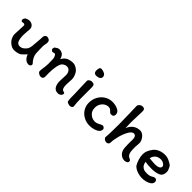

<svg xmlns="http://www.w3.org/2000/svg" viewBox="148 -1609 2548 2548"><g transform="rotate(45 1421.5 -335.0)"><path d="M13 -359Q13 -382 33 -402Q39 -405 57 -412Q75 -419 89 -419Q127 -419 151 -398.5Q175 -378 175 -340Q175 -329 171 -293Q167 -251 167 -228Q167 -158 186 -115Q193 -101 208 -93Q223 -85 235 -85Q264 -85 282 -95Q300 -105 321 -127Q342 -149 348.5 -177Q355 -205 358 -254Q360 -286 362 -301Q367 -349 367 -383Q367 -405 379 -419.5Q391 -434 412 -434Q424 -434 439.5 -426.5Q455 -419 460 -409Q466 -399 466 -376Q466 -364 463 -353Q456 -328 456 -293L457 -241Q457 -170 467 -136Q472 -120 481 -103.5Q490 -87 498 -76Q518 -54 524 -45.5Q530 -37 530 -29Q530 -17 518.5 -6.5Q507 4 494 4Q457 4 430 -21Q403 -46 390 -86Q356 -47 327 -23Q307 -9 278 -2.5Q249 4 220 4Q181 4 141 -28Q101 -60 87 -102Q86 -104 81.5 -118Q77 -132 77 -160Q77 -197 81 -253Q84 -289 84 -319Q84 -328 77.5 -334Q71 -340 63 -340Q57 -340 49.5 -338.5Q42 -337 34 -337Q26 -337 19.5 -343.5Q13 -350 13 -359Z M1099 -57Q1100 -33 1081.5 -17.5Q1063 -2 1038 -2Q999 -2 977 -23Q955 -44 945 -87Q941 -104 941 -134Q941 -151 943 -189Q945 -229 945 -253Q945 -288 925.5 -314.5Q906 -341 871 -341Q850 -341 827 -328.5Q804 -316 795 -298Q780 -269 774 -235Q763 -175 763 -110Q763 -79 764 -62Q764 -58 764.5 -46.5Q765 -35 762.5 -25.5Q760 -16 754 -8Q749 -3 738.5 0.5Q728 4 719 4Q705 4 684 -8Q663 -20 660 -35L659 -52Q659 -61 661 -73Q673 -143 673 -195Q673 -218 672 -231L671 -278Q671 -302 659 -324.5Q647 -347 631 -347Q626 -347 617 -343.5Q608 -340 602 -340Q592 -340 580.5 -350Q569 -360 569 -371Q569 -392 583 -405Q598 -417 612.5 -424Q627 -431 646 -431Q662 -431 672 -428Q682 -425 699 -415Q708 -410 720 -393Q732 -376 740 -345Q766 -393 804.5 -412.5Q843 -432 903 -432Q926 -432 952.5 -417Q979 -402 998 -382Q1016 -360 1028 -327.5Q1040 -295 1040 -269Q1040 -254 1038 -220Q1035 -193 1035 -163Q1035 -93 1062 -77Q1067 -75 1078 -72Q1089 -69 1094 -66Q1099 -63 1099 -57Z M1309 -577Q1309 -554 1287.5 -540.5Q1266 -527 1236 -527Q1207 -527 1196 -542Q1185 -557 1185 -573Q1185 -603 1191.5 -623Q1198 -643 1222 -642Q1257 -639 1283 -623.5Q1309 -608 1309 -577ZM1302 -199V-170Q1302 -131 1304.5 -96.5Q1307 -62 1311 -27Q1311 -15 1297 -5.5Q1283 4 1271 4Q1252 4 1232.5 -3.5Q1213 -11 1209 -22Q1203 -54 1203 -79Q1203 -161 1198 -263Q1194 -353 1194 -389Q1194 -407 1212 -420Q1230 -433 1250 -433Q1279 -433 1290.5 -420Q1302 -407 1302 -379Z M1691 -331Q1680 -344 1667.5 -348Q1655 -352 1639 -352Q1610 -352 1582.5 -334.5Q1555 -317 1537.5 -286Q1520 -255 1520 -217Q1520 -175 1536.5 -147Q1553 -119 1589 -98Q1602 -91 1619.5 -87Q1637 -83 1650 -83Q1681 -83 1730 -110Q1734 -112 1745.5 -117.5Q1757 -123 1763 -123Q1774 -123 1788 -112.5Q1802 -102 1802 -87Q1802 -57 1776.5 -36Q1751 -15 1713 -5Q1675 5 1638 5Q1579 5 1528 -22Q1477 -49 1447 -97Q1417 -145 1417 -205Q1417 -270 1446 -322.5Q1475 -375 1524.5 -405.5Q1574 -436 1632 -436Q1688 -436 1735.5 -414Q1783 -392 1783 -347Q1783 -303 1738 -303Q1723 -303 1712.5 -310.5Q1702 -318 1691 -331Z M2000 -521Q1997 -470 1997 -419Q1997 -352 2000 -311Q2023 -368 2065 -397.5Q2107 -427 2161 -427Q2198 -427 2230 -394Q2262 -361 2271 -317Q2272 -312 2272 -302Q2272 -290 2270 -264Q2267 -243 2267 -222Q2267 -168 2271 -138.5Q2275 -109 2288 -90.5Q2301 -72 2329 -61Q2340 -57 2344.5 -50.5Q2349 -44 2349 -31Q2349 -13 2330.5 -4Q2312 5 2295 5Q2260 5 2232 -14Q2204 -33 2190 -64Q2180 -85 2177 -114Q2174 -143 2174 -182L2175 -269Q2175 -340 2129 -340Q2096 -340 2065 -286Q2034 -232 2015 -159Q1996 -86 1996 -39Q1996 -17 1982.5 -6.5Q1969 4 1955 4Q1933 4 1915 -9.5Q1897 -23 1897 -40Q1904 -115 1904 -291Q1904 -323 1899 -528L1896 -620Q1896 -642 1916 -658.5Q1936 -675 1961 -675Q1983 -675 1993 -665Q2003 -655 2003 -634Q2003 -608 2002 -573.5Q2001 -539 2000 -521Z M2457 -359Q2482 -393 2526 -412.5Q2570 -432 2622 -432Q2662 -432 2699.5 -415.5Q2737 -399 2767 -375Q2771 -368 2781 -349.5Q2791 -331 2795.5 -316Q2800 -301 2800 -285Q2800 -218 2751 -195.5Q2702 -173 2627 -173Q2552 -173 2505 -183Q2507 -164 2515 -145Q2523 -126 2534 -116Q2554 -97 2573.5 -91.5Q2593 -86 2626 -86Q2676 -86 2704 -105Q2730 -122 2744 -122Q2763 -122 2773 -110.5Q2783 -99 2783 -81Q2783 -43 2734.5 -19Q2686 5 2625 5Q2577 5 2530 -12Q2483 -29 2455 -60Q2436 -92 2421 -138Q2406 -184 2406 -226Q2406 -262 2419 -293.5Q2432 -325 2457 -359ZM2544 -320Q2528 -303 2520.5 -289Q2513 -275 2511 -254Q2522 -254 2532 -253Q2542 -252 2551 -251Q2595 -247 2617 -247Q2661 -247 2684.5 -260Q2708 -273 2708 -295Q2708 -316 2681.5 -333Q2655 -350 2626 -350Q2604 -350 2580.5 -342.5Q2557 -335 2544 -320Z"/></g></svg>

Font: Itim
Style: Regular
Weight: 400
Designer: Suppakit Chalermlarp
Version: Version 1.002g